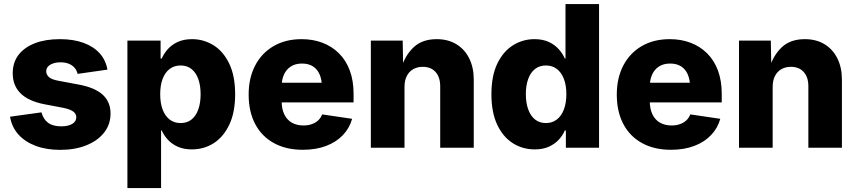

<svg xmlns="http://www.w3.org/2000/svg" viewBox="-20 -748 4337 972"><path d="M284.7 10.7Q214.8 10.7 160.9 -9.5Q106.9 -29.8 73.2 -67.1Q39.6 -104.5 30.8 -157.2L189.9 -179.2Q199.2 -144.5 223.4 -126.5Q247.6 -108.4 290 -108.4Q325.7 -108.4 345.9 -120.8Q366.2 -133.3 366.2 -154.3Q366.2 -172.4 350.1 -183.8Q334 -195.3 300.3 -202.1L205.1 -220.2Q124.5 -235.8 84.5 -275.1Q44.4 -314.5 44.4 -377Q44.4 -431.6 73.7 -470Q103 -508.3 156.5 -529.1Q210 -549.8 283.2 -549.8Q352.1 -549.8 403.1 -531Q454.1 -512.2 484.9 -477.8Q515.6 -443.4 523.9 -395.5L373 -374Q366.2 -401.9 343.8 -417.2Q321.3 -432.6 286.6 -432.6Q255.4 -432.6 234.6 -420.4Q213.9 -408.2 213.9 -387.2Q213.9 -370.6 227.3 -358.2Q240.7 -345.7 274.4 -339.4L378.9 -319.8Q460 -304.7 499.8 -268.6Q539.6 -232.4 539.6 -173.3Q539.6 -117.7 506.8 -76.4Q474.1 -35.2 416.7 -12.2Q359.4 10.7 284.7 10.7Z M625 204.1V-542.5H793V-451.7H798.8Q809.6 -476.6 829.3 -499Q849.1 -521.5 879.6 -535.6Q910.2 -549.8 952.6 -549.8Q1010.7 -549.8 1060.3 -519.3Q1109.9 -488.8 1140.1 -426.8Q1170.4 -364.7 1170.4 -270.5Q1170.4 -179.7 1141.1 -117.4Q1111.8 -55.2 1062.3 -23.4Q1012.7 8.3 951.2 8.3Q910.6 8.3 880.4 -5.1Q850.1 -18.6 830.1 -40.3Q810.1 -62 798.8 -87.4H795.4V204.1ZM894 -125Q927.2 -125 949.7 -143.1Q972.2 -161.1 983.9 -194.1Q995.6 -227.1 995.6 -271Q995.6 -314.9 983.9 -347.7Q972.2 -380.4 949.7 -398.4Q927.2 -416.5 894 -416.5Q861.8 -416.5 838.6 -398.7Q815.4 -380.9 803.2 -348.4Q791 -315.9 791 -271Q791 -226.6 803.2 -193.8Q815.4 -161.1 838.6 -143.1Q861.8 -125 894 -125Z M1512.7 10.3Q1428.2 10.3 1366.5 -23.7Q1304.7 -57.6 1271.7 -120.4Q1238.8 -183.1 1238.8 -269.5Q1238.8 -353 1271.7 -416.3Q1304.7 -479.5 1365 -514.6Q1425.3 -549.8 1506.8 -549.8Q1564.5 -549.8 1612.5 -531.5Q1660.6 -513.2 1696 -478Q1731.4 -442.9 1750.7 -391.4Q1770 -339.8 1770 -272.9V-229.5H1298.3V-329.1H1689L1609.9 -305.7Q1609.9 -343.3 1598.4 -370.4Q1586.9 -397.5 1564.5 -411.9Q1542 -426.3 1508.8 -426.3Q1475.6 -426.3 1452.6 -411.6Q1429.7 -397 1417.7 -370.8Q1405.8 -344.7 1405.8 -309.1V-237.3Q1405.8 -196.3 1419.4 -168.5Q1433.1 -140.6 1458 -126.7Q1482.9 -112.8 1516.1 -112.8Q1539.6 -112.8 1558.3 -119.4Q1577.1 -126 1590.6 -138.4Q1604 -150.9 1610.8 -168.9L1762.7 -146.5Q1749.5 -99.1 1715.6 -63.7Q1681.6 -28.3 1630.4 -9Q1579.1 10.3 1512.7 10.3Z M2027.8 -308.1V0H1857.4V-542.5H2018.6L2021 -404.8H2011.7Q2032.2 -470.2 2075.4 -510Q2118.7 -549.8 2190.9 -549.8Q2248 -549.8 2290 -524.4Q2332 -499 2355.2 -452.9Q2378.4 -406.7 2378.4 -344.7V0H2208.5V-311.5Q2208.5 -357.4 2185.1 -383.5Q2161.6 -409.7 2120.1 -409.7Q2092.8 -409.7 2071.8 -397.7Q2050.8 -385.7 2039.3 -363Q2027.8 -340.3 2027.8 -308.1Z M2687 8.3Q2625.5 8.3 2575.7 -23.4Q2525.9 -55.2 2496.8 -117.4Q2467.8 -179.7 2467.8 -270.5Q2467.8 -364.7 2498 -426.8Q2528.3 -488.8 2577.9 -519.3Q2627.4 -549.8 2685.5 -549.8Q2728 -549.8 2758.3 -535.6Q2788.6 -521.5 2808.6 -499Q2828.6 -476.6 2839.4 -451.7H2842.8V-727.5H3012.7V0H2844.7V-87.4H2839.4Q2828.6 -62 2808.3 -40.3Q2788.1 -18.6 2758.1 -5.1Q2728 8.3 2687 8.3ZM2743.7 -125Q2775.9 -125 2799.1 -143.1Q2822.3 -161.1 2834.7 -193.8Q2847.2 -226.6 2847.2 -271Q2847.2 -315.9 2834.7 -348.4Q2822.3 -380.9 2799.3 -398.7Q2776.4 -416.5 2743.7 -416.5Q2710.9 -416.5 2688.2 -398.4Q2665.5 -380.4 2653.8 -347.7Q2642.1 -314.9 2642.1 -271Q2642.1 -227.1 2654.1 -194.1Q2666 -161.1 2688.7 -143.1Q2711.4 -125 2743.7 -125Z M3376.5 10.3Q3292 10.3 3230.2 -23.7Q3168.5 -57.6 3135.5 -120.4Q3102.5 -183.1 3102.5 -269.5Q3102.5 -353 3135.5 -416.3Q3168.5 -479.5 3228.8 -514.6Q3289.1 -549.8 3370.6 -549.8Q3428.2 -549.8 3476.3 -531.5Q3524.4 -513.2 3559.8 -478Q3595.2 -442.9 3614.5 -391.4Q3633.8 -339.8 3633.8 -272.9V-229.5H3162.1V-329.1H3552.7L3473.6 -305.7Q3473.6 -343.3 3462.2 -370.4Q3450.7 -397.5 3428.2 -411.9Q3405.8 -426.3 3372.6 -426.3Q3339.4 -426.3 3316.4 -411.6Q3293.5 -397 3281.5 -370.8Q3269.5 -344.7 3269.5 -309.1V-237.3Q3269.5 -196.3 3283.2 -168.5Q3296.9 -140.6 3321.8 -126.7Q3346.7 -112.8 3379.9 -112.8Q3403.3 -112.8 3422.1 -119.4Q3440.9 -126 3454.3 -138.4Q3467.8 -150.9 3474.6 -168.9L3626.5 -146.5Q3613.3 -99.1 3579.3 -63.7Q3545.4 -28.3 3494.1 -9Q3442.9 10.3 3376.5 10.3Z M3891.6 -308.1V0H3721.2V-542.5H3882.3L3884.8 -404.8H3875.5Q3896 -470.2 3939.2 -510Q3982.4 -549.8 4054.7 -549.8Q4111.8 -549.8 4153.8 -524.4Q4195.8 -499 4219 -452.9Q4242.2 -406.7 4242.2 -344.7V0H4072.3V-311.5Q4072.3 -357.4 4048.8 -383.5Q4025.4 -409.7 3983.9 -409.7Q3956.5 -409.7 3935.5 -397.7Q3914.6 -385.7 3903.1 -363Q3891.6 -340.3 3891.6 -308.1Z"/></svg>

Font: Inter 16pt ExtraBold
Style: Regular
Weight: 800
Version: Version 4.001;git-66647c0bb